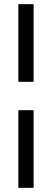

<svg xmlns="http://www.w3.org/2000/svg" viewBox="-20 -795 249 920"><path d="M68 -775V-403H141V-775ZM68 105H141V-267H68Z"/></svg>

Font: LT Wave Alt
Style: Regular
Weight: 400
Designer: Daniel Lyons
Version: Version 2.5 (Glyphs App)